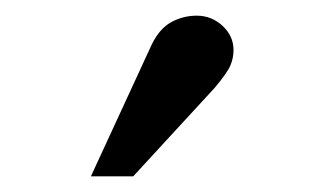

<svg xmlns="http://www.w3.org/2000/svg" viewBox="-20 -772 410 245"><path d="M96 -547 174 -716Q184 -736 199 -744Q214 -752 231 -752Q250 -752 264 -739Q278 -726 278 -708Q278 -698 274 -688.5Q270 -679 254 -660L150 -547Z"/></svg>

Font: Frank Ruhl Libre Black
Style: Regular
Weight: 900
Designer: Yanek Iontef
Foundry: Fontef
Version: Version 6.004